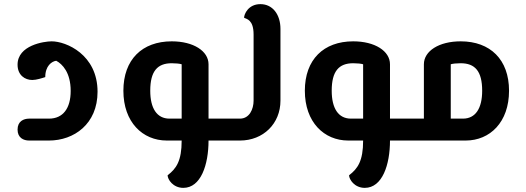

<svg xmlns="http://www.w3.org/2000/svg" viewBox="-20 -680 2543 929"><path d="M217 0C338 0 452 -80 452 -236C452 -416 300 -480 230 -480C193 -480 65 -461 65 -367C65 -316 101 -293 136 -293C156 -293 184 -302 199 -307C199 -361 230 -383 252 -386C282 -370 322 -329 322 -240C322 -156 285 -106 217 -106H121C94 -106 65 -93 65 -53C65 -13 94 0 121 0ZM265 -384 258 -386C260 -385 263 -385 265 -384Z M1090 0V-106H989V-369C989 -433 916 -480 811 -480C668 -480 577 -392 577 -241C577 -89 670 0 787 0H859C859 99 833 136 791 168C791 188 817 229 867 229C952 229 989 117 989 0ZM707 -241C707 -336 742 -374 811 -374C831 -374 850 -372 859 -369V-106H800C739 -106 707 -156 707 -241ZM1090 0C1105 0 1110 -21 1110 -53C1110 -85 1105 -106 1090 -106Z M1090 -106C1077 -106 1070 -85 1070 -53C1070 -21 1077 0 1090 0H1141C1254 0 1337 -82 1337 -193V-540C1337 -610 1299 -660 1240 -660C1181 -660 1161 -611 1161 -594C1173 -588 1207 -585 1207 -513V-193C1207 -152 1187 -106 1141 -106Z M1968 0V-106H1867V-369C1867 -433 1794 -480 1689 -480C1546 -480 1455 -392 1455 -241C1455 -89 1548 0 1665 0H1737C1737 99 1711 136 1669 168C1669 188 1695 229 1745 229C1830 229 1867 117 1867 0ZM1585 -241C1585 -336 1620 -374 1689 -374C1709 -374 1728 -372 1737 -369V-106H1678C1617 -106 1585 -156 1585 -241ZM1968 0C1983 0 1988 -21 1988 -53C1988 -85 1983 -106 1968 -106Z M1968 -106C1955 -106 1948 -85 1948 -53C1948 -21 1955 0 1968 0H2233C2351 0 2443 -89 2443 -241C2443 -392 2352 -480 2209 -480C2104 -480 2031 -433 2031 -369V-106ZM2161 -106V-369C2170 -372 2189 -374 2209 -374C2278 -374 2313 -336 2313 -241C2313 -156 2281 -106 2220 -106Z"/></svg>

Font: Mesarto
Style: Regular
Weight: 700
Designer: Mohamed Gaber
Foundry: Kief Type Foundry
Version: Version 2.020